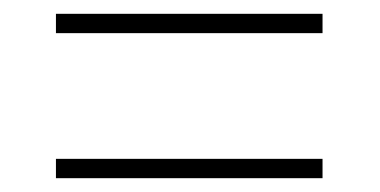

<svg xmlns="http://www.w3.org/2000/svg" viewBox="-20 -496 550 278"><path d="M61 -448H447V-476H61ZM61 -238H447V-266H61Z"/></svg>

Font: Noto Serif Tamil SemiCondensed Thin
Style: Regular
Weight: 100
Width: 4
Designer: Indian Type Foundry, Tom Grace, and the Monotype Design Team
Foundry: Monotype Imaging Inc.
Version: Version 2.004